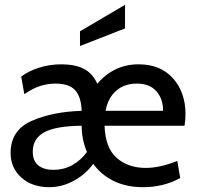

<svg xmlns="http://www.w3.org/2000/svg" viewBox="-20 -767 820 797"><path d="M746 -245H414Q417 -153 464.5 -111.5Q512 -70 585 -70Q644 -70 716 -99L728 -28Q659 10 574 10Q505 10 452.5 -15.5Q400 -41 367 -87Q336 -44 287 -17Q238 10 185 10Q113 10 68.5 -30Q24 -70 24 -132Q24 -226 110 -264.5Q196 -303 319 -307Q317 -365 292 -392.5Q267 -420 210 -420Q179 -420 148 -410.5Q117 -401 81 -376L68 -449Q98 -472 142 -486Q186 -500 234 -500Q292 -500 328.5 -481Q365 -462 384 -419Q415 -457 458.5 -478.5Q502 -500 556 -500Q646 -500 698 -442Q750 -384 750 -293Q750 -268 746 -245ZM657 -307Q657 -357 629 -388.5Q601 -420 548 -420Q497 -420 463 -391Q429 -362 418 -307ZM341 -136Q319 -188 319 -245Q212 -244 164 -218Q116 -192 116 -137Q116 -99 139 -80.5Q162 -62 202 -62Q244 -62 279 -81Q314 -100 341 -136ZM312 -637 499 -747V-649L312 -576Z"/></svg>

Font: Cabin
Style: Regular
Weight: 400
Designer: Pablo Impallari
Foundry: Pablo Impallari. http://www.impallari.com Igino Marini. http://www.ikern.com
Version: Version 2.001